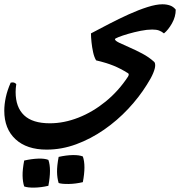

<svg xmlns="http://www.w3.org/2000/svg" viewBox="-60 -371 881 897"><path d="M706 -215Q695 -224 683 -228.5Q671 -233 651 -233Q627 -233 597 -227Q567 -221 539.5 -213Q512 -205 494.5 -198Q477 -191 477 -188Q477 -181 496.5 -171.5Q516 -162 545 -149.5Q574 -137 605 -120.5Q636 -104 659 -83Q665 -79 665 -65Q665 -52 655.5 -29Q646 -6 626 25Q590 83 539 137.5Q488 192 426 235Q364 278 296 303Q228 328 158 328Q65 328 12.5 279.5Q-40 231 -40 146Q-40 117 -33 84Q-26 51 -10 15Q-6 14 -1 14Q9 14 16 22Q13 42 13 59Q13 130 52.5 167.5Q92 205 173 205Q239 205 306.5 178.5Q374 152 434 103Q494 54 538 -13Q545 -25 538 -29Q503 -51 469.5 -64.5Q436 -78 389 -89Q380 -104 375 -127Q370 -150 367.5 -174Q365 -198 365 -215Q403 -235 449 -259Q495 -283 541.5 -304Q588 -325 629 -338Q670 -351 699 -351Q718 -351 734 -345.5Q750 -340 761 -326Q761 -293 743.5 -262Q726 -231 706 -215ZM53 500Q46 478 45.5 449.5Q45 421 53 379Q89 371 119 370Q149 369 166 376Q181 418 166 497Q132 505 100.5 505.5Q69 506 53 500ZM214 484Q207 461 206.5 432.5Q206 404 214 362Q250 354 280 353.5Q310 353 327 360Q342 402 327 480Q293 488 261 488.5Q229 489 214 484Z"/></svg>

Font: Ruwudu SemiBold
Style: Regular
Weight: 600
Designer: Becca Hirsbrunner Spalinger
Foundry: SIL International
Version: Version 3.000